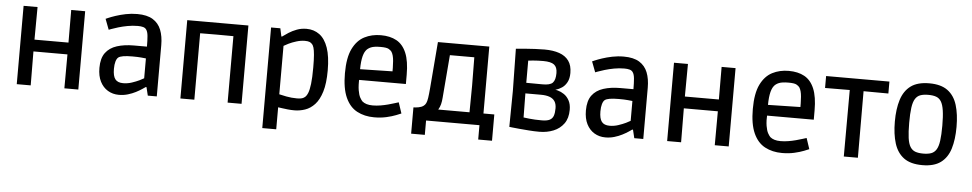

<svg xmlns="http://www.w3.org/2000/svg" viewBox="-41 -929 7217 1426"><g transform="rotate(5 3567.0 -216.0)"><path d="M89 0V-584H193L191 -294L193 0ZM444 0 445 -290 444 -584H548V0ZM118 -253V-341H517V-253Z M851 13Q805 13 768.5 -9Q732 -31 711 -72.5Q690 -114 690 -174Q690 -246 720 -286.5Q750 -327 804.5 -344.5Q859 -362 931 -362H1028Q1028 -410 1025 -441.5Q1022 -473 1011 -488Q1003 -500 987 -504.5Q971 -509 948 -509Q909 -509 871.5 -502Q834 -495 802.5 -485.5Q771 -476 752.5 -469Q734 -462 734 -462L704 -541Q704 -541 723.5 -549.5Q743 -558 776 -569Q809 -580 850 -588.5Q891 -597 936 -597Q1009 -597 1052 -570.5Q1095 -544 1114 -496Q1133 -448 1133 -382V0H1066L1051 -62H1045Q1038 -57 1020 -45Q1002 -33 976 -19.5Q950 -6 918 3.5Q886 13 851 13ZM875 -76Q908 -76 939.5 -86.5Q971 -97 995 -108.5Q1019 -120 1028 -126V-274Q1019 -275 993.5 -277.5Q968 -280 927 -280Q843 -280 822 -262Q811 -253 804.5 -231Q798 -209 798 -176Q798 -123 816 -99.5Q834 -76 875 -76Z M1309 0V-584H1413V0ZM1661 0V-584H1765V0ZM1344 -495V-584H1730V-495L1538 -496Z M1934 166V-584H2003L2016 -524H2021Q2041 -539 2067 -555.5Q2093 -572 2126 -584.5Q2159 -597 2198 -597Q2253 -597 2294.5 -566.5Q2336 -536 2358.5 -471Q2381 -406 2381 -303Q2381 -206 2362 -144Q2343 -82 2311 -47.5Q2279 -13 2239.5 0.5Q2200 14 2160 14Q2136 14 2111 11.5Q2086 9 2066.5 6Q2047 3 2038 2V166ZM2171 -76Q2186 -76 2201.5 -78.5Q2217 -81 2229 -91Q2242 -101 2251.5 -124.5Q2261 -148 2266.5 -193Q2272 -238 2272 -315Q2272 -374 2269 -409Q2266 -444 2260.5 -462.5Q2255 -481 2246 -489Q2241 -496 2229 -501.5Q2217 -507 2193 -507Q2163 -507 2130.5 -497Q2098 -487 2072.5 -474.5Q2047 -462 2038 -456V-95Q2053 -91 2091.5 -83.5Q2130 -76 2171 -76Z M2754 14Q2682 14 2626.5 -15.5Q2571 -45 2540.5 -113Q2510 -181 2510 -293Q2510 -410 2542.5 -476Q2575 -542 2629.5 -570Q2684 -598 2752 -598Q2821 -598 2869 -571.5Q2917 -545 2942.5 -484.5Q2968 -424 2968 -322V-253H2571L2620 -270Q2617 -213 2623 -177Q2629 -141 2639.5 -122.5Q2650 -104 2658 -96Q2671 -85 2690 -79Q2709 -73 2736 -73Q2765 -73 2794.5 -78Q2824 -83 2850 -90Q2876 -97 2896.5 -103.5Q2917 -110 2927 -113L2954 -32Q2945 -28 2916 -16.5Q2887 -5 2845.5 4.5Q2804 14 2754 14ZM2620 -301 2572 -332 2909 -339 2861 -306Q2862 -370 2858.5 -415Q2855 -460 2840 -483Q2833 -493 2817 -502Q2801 -511 2757 -511Q2709 -511 2685.5 -501Q2662 -491 2650 -475Q2616 -432 2620 -301Z M3039 111V-85Q3055 -85 3077 -89Q3099 -93 3114 -104Q3125 -112 3131.5 -125.5Q3138 -139 3142 -165.5Q3146 -192 3150 -240L3178 -584H3561V-85H3642V111H3539V4H3141V111ZM3249 -177Q3247 -148 3241.5 -126.5Q3236 -105 3224 -85H3457L3459 -284L3457 -495H3275Z M3986 14Q3948 14 3908.5 11Q3869 8 3835.5 5Q3802 2 3781.5 -0.5Q3761 -3 3761 -3L3764 -271L3759 -585Q3759 -585 3779 -587Q3799 -589 3831.5 -591.5Q3864 -594 3901 -596Q3938 -598 3972 -598Q4036 -598 4082 -582Q4128 -566 4153 -531.5Q4178 -497 4178 -441Q4178 -399 4163 -371.5Q4148 -344 4126 -329.5Q4104 -315 4083.5 -309Q4063 -303 4051 -302L4075 -354V-255L4053 -310Q4071 -310 4095.5 -303.5Q4120 -297 4143 -281.5Q4166 -266 4181.5 -238Q4197 -210 4197 -168Q4197 -105 4168 -65Q4139 -25 4091 -5.5Q4043 14 3986 14ZM3997 -72Q4036 -72 4056 -82.5Q4076 -93 4083.5 -114.5Q4091 -136 4091 -170Q4091 -202 4078 -222Q4065 -242 4039 -251.5Q4013 -261 3974 -261H3811L3858 -282L3861 -36L3850 -83Q3864 -81 3903.5 -76.5Q3943 -72 3997 -72ZM3977 -339Q4035 -338 4055 -359Q4075 -380 4075 -431Q4075 -475 4051 -493.5Q4027 -512 3970 -512Q3928 -512 3894 -509Q3860 -506 3847 -504L3858 -551V-302L3832 -340Z M4478 13Q4432 13 4395.5 -9Q4359 -31 4338 -72.5Q4317 -114 4317 -174Q4317 -246 4347 -286.5Q4377 -327 4431.5 -344.5Q4486 -362 4558 -362H4655Q4655 -410 4652 -441.5Q4649 -473 4638 -488Q4630 -500 4614 -504.5Q4598 -509 4575 -509Q4536 -509 4498.5 -502Q4461 -495 4429.5 -485.5Q4398 -476 4379.5 -469Q4361 -462 4361 -462L4331 -541Q4331 -541 4350.5 -549.5Q4370 -558 4403 -569Q4436 -580 4477 -588.5Q4518 -597 4563 -597Q4636 -597 4679 -570.5Q4722 -544 4741 -496Q4760 -448 4760 -382V0H4693L4678 -62H4672Q4665 -57 4647 -45Q4629 -33 4603 -19.5Q4577 -6 4545 3.5Q4513 13 4478 13ZM4502 -76Q4535 -76 4566.5 -86.5Q4598 -97 4622 -108.5Q4646 -120 4655 -126V-274Q4646 -275 4620.5 -277.5Q4595 -280 4554 -280Q4470 -280 4449 -262Q4438 -253 4431.5 -231Q4425 -209 4425 -176Q4425 -123 4443 -99.5Q4461 -76 4502 -76Z M4938 0V-584H5042L5040 -294L5042 0ZM5293 0 5294 -290 5293 -584H5397V0ZM4967 -253V-341H5366V-253Z M5795 14Q5723 14 5667.5 -15.5Q5612 -45 5581.5 -113Q5551 -181 5551 -293Q5551 -410 5583.5 -476Q5616 -542 5670.5 -570Q5725 -598 5793 -598Q5862 -598 5910 -571.5Q5958 -545 5983.5 -484.5Q6009 -424 6009 -322V-253H5612L5661 -270Q5658 -213 5664 -177Q5670 -141 5680.5 -122.5Q5691 -104 5699 -96Q5712 -85 5731 -79Q5750 -73 5777 -73Q5806 -73 5835.5 -78Q5865 -83 5891 -90Q5917 -97 5937.5 -103.5Q5958 -110 5968 -113L5995 -32Q5986 -28 5957 -16.5Q5928 -5 5886.5 4.5Q5845 14 5795 14ZM5661 -301 5613 -332 5950 -339 5902 -306Q5903 -370 5899.5 -415Q5896 -460 5881 -483Q5874 -493 5858 -502Q5842 -511 5798 -511Q5750 -511 5726.5 -501Q5703 -491 5691 -475Q5657 -432 5661 -301Z M6255 0 6256 -496 6072 -495V-584H6544V-495L6359 -496L6360 0Z M6841 13Q6753 13 6703 -24Q6653 -61 6631.5 -129.5Q6610 -198 6610 -292Q6610 -386 6631.5 -454.5Q6653 -523 6703 -560Q6753 -597 6841 -597Q6928 -597 6978 -560Q7028 -523 7049 -454.5Q7070 -386 7070 -292Q7070 -198 7049 -129.5Q7028 -61 6978 -24Q6928 13 6841 13ZM6841 -73Q6876 -73 6899.5 -81.5Q6923 -90 6937.5 -113Q6952 -136 6958 -179.5Q6964 -223 6964 -292Q6964 -361 6957.5 -404.5Q6951 -448 6937 -471Q6923 -494 6899.5 -502.5Q6876 -511 6841 -511Q6805 -511 6781.5 -502.5Q6758 -494 6743.5 -471Q6729 -448 6723 -404.5Q6717 -361 6717 -292Q6717 -223 6723 -179.5Q6729 -136 6743.5 -113Q6758 -90 6781.5 -81.5Q6805 -73 6841 -73Z"/></g></svg>

Font: Ruda SemiBold
Style: Regular
Weight: 600
Designer: Mariela Monsalve and Angelina Sanchez
Foundry: Mariela Monsalve and Angelina Sanchez
Version: Version 2.001